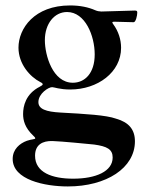

<svg xmlns="http://www.w3.org/2000/svg" viewBox="-20 -465 536 695"><path d="M225.5 209.9C365.4 209.9 468.4 143.1 468.4 46.5C468.4 3.9 446.4 -22.4 399.9 -35.5C364.3 -48.3 290.1 -52.6 199.9 -57.5C146 -60.4 119 -70.3 119 -95.5C119 -126.4 156.2 -150.2 169 -149.5C175.8 -149.5 196.4 -141 234 -141C333.8 -141 418.3 -203.5 418.3 -291.9C418.3 -321 409.1 -351.6 389.6 -377.8C384.9 -384.2 385.7 -386.4 393.8 -386.4C431.5 -385.7 454.2 -384.6 463.8 -384.6C471.6 -384.6 476.9 -409.1 476.9 -419.4C476.9 -425.1 475.1 -426.8 467.7 -426.8C463.1 -426.8 435 -425.8 346.6 -423.3C338.4 -423.7 332.4 -424.7 324.9 -427.9C300.1 -438.9 269.5 -445.3 233.7 -445.3C104.4 -445.3 46.9 -361.9 46.9 -292.6C46.9 -233.7 88.1 -187.1 126.4 -167.6C132.5 -164.8 134.6 -161.9 134.6 -160.2C134.6 -157.3 131 -154.8 124.3 -151.3C72.4 -125 63.6 -80.3 63.6 -52.2C63.6 -29.8 69.6 -2.8 100.9 26.6C103.7 29.5 107.6 32.7 107.6 35.5C107.6 39.8 94.8 38.4 77.1 44.7C51.8 54 25.9 74.9 25.9 110.4C25.9 186.1 142.4 209.9 225.5 209.9ZM106.9 98.7C106.9 57.9 134.9 44.7 169.7 45.5C207.4 46.9 291.2 55.4 320.7 58.2C367.2 64.6 387.8 75.3 387.8 105.1C387.8 155.2 327.4 181.8 244.7 181.8C168.7 181.8 106.9 159.4 106.9 98.7ZM142.4 -319.6C142.4 -379.3 176.8 -421.5 222.7 -421.5C288.4 -421.5 322.8 -335.6 322.8 -268.1C322.8 -199.2 286.6 -165.5 243.6 -165.5C170.5 -165.5 142.4 -265.3 142.4 -319.6Z"/></svg>

Font: Margiela Serif Medium
Style: Regular
Weight: 500
Designer: Andreas Faust, Stefan Endress
Version: Version 1.002;FEAKit 1.0